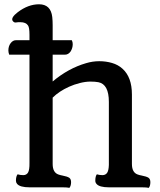

<svg xmlns="http://www.w3.org/2000/svg" viewBox="-20 -884 753 906"><path d="M307.6 2.4Q297.9 0 276.4 0H120.6Q73.7 0 60.5 -16.6Q55.2 -22.9 55.2 -31.2Q55.2 -51.8 63 -61.5Q74.7 -57.6 89.8 -57.6Q105 -57.6 112.3 -69.8Q119.6 -82 119.1 -115.2V-626H23.4Q19.5 -636.7 19.5 -646.2Q19.5 -655.8 22.2 -664.6Q24.9 -673.3 29.8 -679.7Q40.5 -694.3 55.2 -694.3H119.1V-720.2Q119.1 -753.9 112.3 -763.7Q102.1 -779.3 76.2 -779.3H66.4Q62 -779.3 56.4 -778.1Q50.8 -776.9 46.9 -779.1Q43 -781.2 40 -785.2Q29.8 -800.3 63.5 -826.2Q112.8 -863.8 164.1 -863.8Q219.7 -863.8 226.6 -803.7Q228.5 -785.6 228.5 -765.6V-694.3H318.8Q323.2 -685.5 323.2 -675.8Q323.2 -666 320.6 -657.5Q317.9 -648.9 313.5 -641.6Q302.7 -626 286.6 -626H228.5V-499.5Q302.2 -561.5 386.2 -585.9Q417 -595.2 448.5 -595.2Q480 -595.2 508.5 -586.9Q537.1 -578.6 557.6 -560.1Q602.5 -520 602.5 -438V-110.4Q602.5 -69.8 629.9 -60.5Q637.7 -57.6 648.4 -55.7Q659.2 -53.7 667.7 -51Q676.3 -48.3 681.2 -44.9Q689.5 -38.6 689.5 -24.4Q689.5 -6.8 682.1 2.4Q671.9 0 650.9 0H495.1Q448.2 0 435.1 -16.6Q429.7 -22.9 429.7 -31.2Q429.7 -52.2 437 -61.5Q449.2 -57.6 463.4 -57.6Q477.5 -57.6 485.1 -67.9Q492.7 -78.1 493.7 -105.5V-403.3Q493.7 -486.3 444.3 -496.1Q429.2 -499 406.5 -499Q383.8 -499 356.7 -492.2Q329.6 -485.4 305.7 -474.6Q258.3 -453.1 228.5 -423.3V-110.4Q228.5 -69.8 255.9 -60.5Q263.7 -57.6 274.4 -55.7Q285.2 -53.7 293.7 -51Q302.2 -48.3 307.1 -44.9Q315.4 -38.6 315.4 -24.4Q315.4 -7.3 307.6 2.4Z"/></svg>

Font: Quando
Style: Regular
Weight: 400
Version: Version 1.002